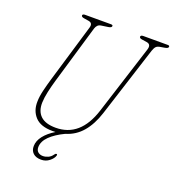

<svg xmlns="http://www.w3.org/2000/svg" viewBox="-158 -821 1033 1141"><g transform="rotate(20 359.0 -251.0)"><path d="M462.5 -195.5 602 -633Q613 -668 583.5 -673L550.5 -678Q535 -680.5 535 -689.5Q535 -700 552 -700H706.5Q717.5 -700 717.5 -692.5Q717.5 -687.5 713 -684Q708.5 -680.5 695 -678L668.5 -673.5Q652 -671 643.5 -663Q635 -655 628 -634.5L485 -188.5Q460.5 -112 418.8 -62.8Q377 -13.5 314.5 5Q257 32.5 224.2 64.8Q191.5 97 191 133.5Q191 154 203.2 164.2Q215.5 174.5 234.5 174.5Q249.5 174.5 266.5 167.2Q283.5 160 295 143Q300.5 135 306 135Q313 134 311 144Q305.5 163 283.2 180.8Q261 198.5 231.5 198.5Q198.5 198.5 180.5 181.5Q162.5 164.5 163.5 136Q164 103.5 188.5 72.2Q213 41 256.5 14.5Q247 15 237 15Q161.5 15 126.5 -23.2Q91.5 -61.5 93.5 -120Q94 -151.5 103.5 -191Q113 -230.5 125.5 -272.5L234.5 -638Q243.5 -668.5 215.5 -673.5L184.5 -678.5Q167.5 -681 167.5 -691Q168.5 -700 183.5 -700H346.5Q359 -700 359 -693Q359 -682 338 -679L297 -673Q281.5 -671 273.5 -662.8Q265.5 -654.5 261.5 -642L152.5 -272.5Q140.5 -231.5 132 -193Q123.5 -154.5 122.5 -123Q121 -68.5 152.2 -39Q183.5 -9.5 248 -9.5Q403 -9.5 462.5 -195.5Z"/></g></svg>

Font: Fraunces144ptSuperSoftThinItalic
Style: Italic
Weight: 100
Italic angle: -16°
Version: Version 1.000;[0bf87f6ff]